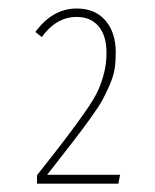

<svg xmlns="http://www.w3.org/2000/svg" viewBox="-20 -758 368 456"><path d="M162.1 -737.8Q206.1 -737.8 230.5 -709.2Q254.9 -680.7 254.9 -633.8Q254.9 -612.8 252.4 -595.7Q250 -578.6 241.2 -558.1Q232.4 -537.6 224.1 -522Q215.8 -506.3 195.1 -477.5Q174.3 -448.7 157.5 -427Q140.6 -405.3 106 -360.8Q96.7 -349.1 91.8 -342.8H265.1L261.2 -321.8H67.9V-341.8Q114.3 -400.4 137.2 -430.7Q160.2 -460.9 182.9 -493.4Q205.6 -525.9 214.1 -545.9Q222.7 -565.9 227.8 -587.2Q232.9 -608.4 232.9 -632.8Q232.9 -673.3 214.1 -695.6Q195.3 -717.8 162.1 -717.8Q113.8 -717.8 79.1 -669.9L64 -682.1Q105 -737.8 162.1 -737.8Z"/></svg>

Font: Fira Sans Compressed Thin
Style: Regular
Weight: 100
Width: 1
Designer: Carrois Corporate & Edenspiekermann AG
Foundry: Carrois Corporate GbR & Edenspiekermann AG
Version: Version 4.203;PS 004.203;hotconv 1.0.88;makeotf.lib2.5.64775